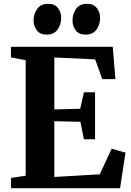

<svg xmlns="http://www.w3.org/2000/svg" viewBox="-20 -989 690 1009"><path d="M115 -65.5V-673L37.5 -687V-743H572.5L586.5 -573H517.5L480 -677L265.5 -687V-414L401.5 -417.5L421 -504H479.5V-257H421L402.5 -349L265.5 -352V-59L504.5 -73L566.5 -207.5L639.5 -187L611 0H38V-54ZM224.5 -807Q191 -807 173.8 -829.2Q156.5 -851.5 156.5 -881.5Q156.5 -917 176 -943Q195.5 -969 233 -969H234Q267.5 -969 284.5 -946.8Q301.5 -924.5 301.5 -894.5Q301.5 -859.5 282.2 -833.2Q263 -807 225.5 -807ZM428.5 -807Q395.5 -807 378.2 -829.2Q361 -851.5 361 -881.5Q361 -917 380.2 -943Q399.5 -969 437 -969H438Q471.5 -969 488.8 -946.8Q506 -924.5 506 -894.5Q506 -859.5 486.8 -833.2Q467.5 -807 429.5 -807Z"/></svg>

Font: Merriweather 36pt
Style: Bold
Weight: 700
Designer: Eben Sorkin
Foundry: Eben Sorkin
Version: Version 2.100